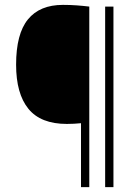

<svg xmlns="http://www.w3.org/2000/svg" viewBox="-20 -767 567 787"><path d="M312 0V-262Q296.5 -260.5 283.2 -259.8Q270 -259 254 -259Q147 -259 96.5 -321Q46 -383 46 -502Q46 -628 94.5 -687.5Q143 -747 238 -747Q267.5 -747 294.5 -745Q321.5 -743 346 -740V0ZM411 0V-740H445V0Z"/></svg>

Font: Encode Sans Condensed Thin
Style: Regular
Weight: 100
Width: 3
Designer: Multiple Designers
Foundry: Impallari Type
Version: Version 3.002